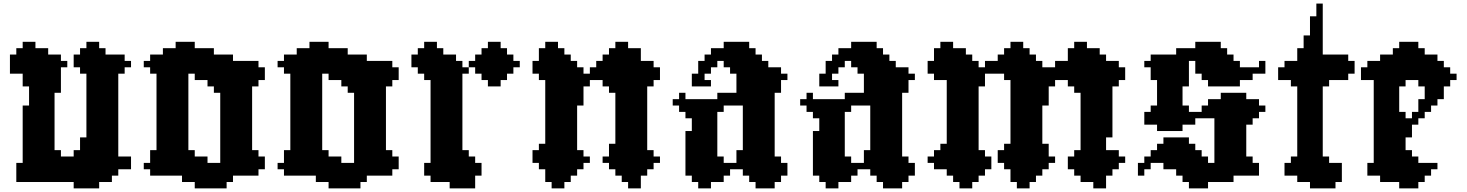

<svg xmlns="http://www.w3.org/2000/svg" viewBox="-20 -1020 8219 1076"><path d="M642.9 -142.9V-607.1H678.6V-642.9H714.3V-678.6H678.6V-714.3H571.4V-750H535.7V-785.7H464.3V-750H428.6V-714.3H392.9V-642.9H428.6V-607.1H464.3V-250H428.6V-178.6H392.9V-142.9H321.4V-178.6H285.7V-500H321.4V-642.9H357.1V-678.6H321.4V-714.3H250V-750H178.6V-785.7H107.1V-750H71.4V-714.3H35.7V-607.1H107.1V-535.7H142.9V-428.6H107.1V-107.1H71.4V0H392.9V35.7H535.7V0H607.1V-35.7H642.9V-71.4H714.3V-142.9Z M857.1 -178.6H821.4V-107.1H785.7V-71.4H821.4V-35.7H1000V0H1071.4V35.7H1250V0H1285.7V-35.7H1428.6V-71.4H1464.3V-142.9H1428.6V-178.6H1392.9V-535.7H1428.6V-571.4H1464.3V-642.9H1428.6V-678.6H1285.7V-714.3H1178.6V-750H1071.4V-785.7H964.3V-750H892.9V-714.3H821.4V-678.6H785.7V-642.9H821.4V-607.1H857.1ZM1071.4 -142.9V-178.6H1035.7V-607.1H1071.4V-571.4H1142.9V-535.7H1178.6V-500H1214.3V-107.1H1142.9V-142.9Z M1607.1 -178.6H1571.4V-107.1H1535.7V-71.4H1571.4V-35.7H1750V0H1821.4V35.7H2000V0H2035.7V-35.7H2178.6V-71.4H2214.3V-142.9H2178.6V-178.6H2142.9V-535.7H2178.6V-571.4H2214.3V-642.9H2178.6V-678.6H2035.7V-714.3H1928.6V-750H1821.4V-785.7H1714.3V-750H1642.9V-714.3H1571.4V-678.6H1535.7V-642.9H1571.4V-607.1H1607.1ZM1821.4 -142.9V-178.6H1785.7V-607.1H1821.4V-571.4H1892.9V-535.7H1928.6V-500H1964.3V-107.1H1892.9V-142.9Z M2642.9 -107.1V-142.9H2607.1V-178.6H2571.4V-607.1H2607.1V-642.9H2571.4V-678.6H2535.7V-714.3H2464.3V-750H2428.6V-785.7H2357.1V-750H2321.4V-714.3H2285.7V-642.9H2321.4V-607.1H2357.1V-571.4H2392.9V-107.1H2357.1V-35.7H2392.9V0H2500V35.7H2642.9V-35.7H2678.6V-107.1ZM2607.1 -678.6V-642.9H2642.9V-607.1H2678.6V-571.4H2714.3V-535.7H2785.7V-571.4H2821.4V-607.1H2857.1V-642.9H2892.9V-678.6H2857.1V-714.3H2821.4V-750H2785.7V-785.7H2714.3V-750H2678.6V-714.3H2642.9V-678.6Z M3071.4 0V35.7H3142.9V0H3178.6V-35.7H3214.3V-71.4H3250V-107.1H3285.7V-142.9H3250V-178.6H3214.3V-428.6H3250V-535.7H3285.7V-571.4H3357.1V-535.7H3392.9V-500H3428.6V-214.3H3392.9V-142.9H3357.1V-107.1H3392.9V-71.4H3428.6V-35.7H3464.3V0H3500V35.7H3571.4V-35.7H3607.1V-71.4H3642.9V-107.1H3678.6V-142.9H3642.9V-178.6H3607.1V-535.7H3642.9V-571.4H3678.6V-642.9H3642.9V-678.6H3571.4V-750H3500V-785.7H3428.6V-750H3392.9V-714.3H3357.1V-678.6H3321.4V-642.9H3285.7V-607.1H3250V-642.9H3214.3V-678.6H3178.6V-714.3H3142.9V-750H3107.1V-785.7H3035.7V-750H3000V-678.6H2964.3V-607.1H3000V-571.4H3035.7V-214.3H3000V-178.6H2964.3V-107.1H3000V-71.4H3035.7V0Z M4178.6 -750V-785.7H4035.7V-750H3964.3V-714.3H3928.6V-678.6H3892.9V-607.1H3857.1V-535.7H3964.3V-571.4H3928.6V-607.1H3964.3V-642.9H4000V-678.6H4035.7V-642.9H4071.4V-607.1H4107.1V-500H4000V-464.3H3821.4V-500H3785.7V-464.3H3750V-428.6H3785.7V-392.9H3821.4V-357.1H3857.1V-285.7H3821.4V-35.7H3857.1V0H3892.9V35.7H3964.3V0H4035.7V-35.7H4071.4V-71.4H4142.9V-35.7H4178.6V0H4214.3V35.7H4321.4V0H4357.1V-35.7H4392.9V-107.1H4357.1V-142.9H4321.4V-500H4357.1V-571.4H4392.9V-607.1H4357.1V-642.9H4285.7V-678.6H4250V-714.3H4214.3V-750ZM4142.9 -428.6V-178.6H4107.1V-107.1H4035.7V-142.9H4000V-392.9H4035.7V-428.6Z M4892.9 -750V-785.7H4750V-750H4678.6V-714.3H4642.9V-678.6H4607.1V-607.1H4571.4V-535.7H4678.6V-571.4H4642.9V-607.1H4678.6V-642.9H4714.3V-678.6H4750V-642.9H4785.7V-607.1H4821.4V-500H4714.3V-464.3H4535.7V-500H4500V-464.3H4464.3V-428.6H4500V-392.9H4535.7V-357.1H4571.4V-285.7H4535.7V-35.7H4571.4V0H4607.1V35.7H4678.6V0H4750V-35.7H4785.7V-71.4H4857.1V-35.7H4892.9V0H4928.6V35.7H5035.7V0H5071.4V-35.7H5107.1V-107.1H5071.4V-142.9H5035.7V-500H5071.4V-571.4H5107.1V-607.1H5071.4V-642.9H5000V-678.6H4964.3V-714.3H4928.6V-750ZM4857.1 -428.6V-178.6H4821.4V-107.1H4750V-142.9H4714.3V-392.9H4750V-428.6Z M5678.6 0V35.7H5750V0H5785.7V-35.7H5821.4V-71.4H5857.1V-107.1H5892.9V-142.9H5857.1V-214.3H5821.4V-428.6H5857.1V-535.7H5892.9V-571.4H5964.3V-535.7H6000V-500H6035.7V-178.6H6000V-142.9H5964.3V-71.4H6000V-35.7H6035.7V0H6107.1V35.7H6178.6V-35.7H6214.3V-71.4H6250V-107.1H6285.7V-142.9H6250V-178.6H6178.6V-250H6214.3V-535.7H6250V-571.4H6285.7V-642.9H6250V-678.6H6178.6V-714.3H6142.9V-750H6071.4V-785.7H6000V-750H5964.3V-678.6H5892.9V-642.9H5821.4V-678.6H5785.7V-714.3H5750V-750H5714.3V-785.7H5642.9V-750H5607.1V-714.3H5571.4V-678.6H5500V-642.9H5464.3V-678.6H5428.6V-714.3H5392.9V-750H5321.4V-785.7H5250V-750H5214.3V-678.6H5178.6V-607.1H5214.3V-571.4H5285.7V-214.3H5250V-178.6H5214.3V-142.9H5178.6V-107.1H5214.3V-71.4H5285.7V-35.7H5321.4V0H5357.1V35.7H5428.6V0H5464.3V-35.7H5500V-71.4H5535.7V-142.9H5500V-178.6H5464.3V-535.7H5500V-607.1H5607.1V-571.4H5642.9V-214.3H5607.1V-178.6H5571.4V-107.1H5607.1V-71.4H5642.9V0Z M6500 -107.1V-71.4H6571.4V-35.7H6607.1V0H6642.9V35.7H6750V0H6892.9V-35.7H7035.7V-107.1H7000V-142.9H6964.3V-321.4H7000V-357.1H7035.7V-392.9H7071.4V-428.6H7035.7V-464.3H6964.3V-500H6821.4V-464.3H6750V-428.6H6714.3V-392.9H6642.9V-428.6H6607.1V-535.7H6642.9V-678.6H6678.6V-607.1H6714.3V-571.4H6750V-535.7H6928.6V-571.4H7000V-607.1H7071.4V-678.6H7035.7V-642.9H6928.6V-678.6H6892.9V-714.3H6857.1V-750H6821.4V-785.7H6678.6V-750H6571.4V-714.3H6428.6V-678.6H6392.9V-642.9H6428.6V-571.4H6464.3V-428.6H6428.6V-392.9H6392.9V-321.4H6464.3V-285.7H6607.1V-321.4H6678.6V-357.1H6785.7V-107.1H6750V-142.9H6714.3V-178.6H6678.6V-214.3H6642.9V-250H6500V-214.3H6464.3V-178.6H6428.6V-142.9H6392.9V-107.1H6357.1V-35.7H6392.9V-71.4H6428.6V-107.1Z M7214.3 -107.1H7178.6V-35.7H7250V0H7321.4V35.7H7464.3V0H7500V-107.1H7428.6V-142.9H7392.9V-535.7H7428.6V-571.4H7535.7V-607.1H7571.4V-678.6H7535.7V-714.3H7392.9V-1000H7357.1V-928.6H7321.4V-821.4H7285.7V-750H7250V-678.6H7178.6V-642.9H7142.9V-571.4H7214.3V-535.7H7250V-142.9H7214.3Z M7642.9 -107.1V-35.7H7714.3V0H7821.4V35.7H7928.6V0H7964.3V-35.7H8000V-71.4H8035.7V-107.1H7928.6V-142.9H7892.9V-178.6H7857.1V-250H7892.9V-321.4H7928.6V-357.1H7964.3V-392.9H8000V-428.6H8035.7V-464.3H8071.4V-535.7H8107.1V-571.4H8142.9V-607.1H8107.1V-642.9H8071.4V-678.6H8035.7V-714.3H7964.3V-750H7928.6V-785.7H7821.4V-750H7785.7V-714.3H7714.3V-678.6H7642.9V-642.9H7607.1V-571.4H7678.6V-107.1ZM7857.1 -357.1V-392.9H7821.4V-535.7H7857.1V-571.4H7928.6V-535.7H7964.3V-464.3H7928.6V-392.9H7892.9V-357.1Z"/></svg>

Font: Gossip High Pixel
Style: Regular
Weight: 500
Width: 7
Designer: Deborah Khodanovich
Version: Version 1.001;Glyphs 3.3.1 (3343)